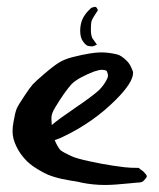

<svg xmlns="http://www.w3.org/2000/svg" viewBox="-20 -560 465 560"><path d="M265.6 -530.3Q250 -506.8 247.6 -500Q245.1 -493.2 245.1 -477.5V-473.6Q245.1 -458 249 -449.2Q250 -447.3 262.7 -429.7Q260.7 -428.7 256.8 -427.2Q252.9 -425.8 251 -424.8H248Q242.2 -424.8 236.3 -426.3Q230.5 -427.7 222.2 -439Q213.9 -450.2 213.9 -469.7Q213.9 -498 228.5 -517.6Q231.4 -522.5 237.8 -528.8Q244.1 -535.2 246.1 -537.1Q247.1 -537.1 251 -538.6Q254.9 -540 256.8 -540H257.8Q258.8 -539.1 259.8 -539.1Q261.7 -538.1 262.2 -537.1Q262.7 -536.1 263.7 -534.2Q264.6 -532.2 265.6 -530.3ZM129.9 -215.8Q129.9 -212.9 130.4 -206.5Q130.9 -200.2 130.9 -195.3Q151.4 -212.9 199.7 -245.6Q248 -278.3 268.6 -296.9Q283.2 -311.5 292 -329.1Q294.9 -334 294.9 -339.8Q294.9 -345.7 291 -353.5Q285.2 -356.4 277.3 -356.4Q269.5 -356.4 254.9 -351.6Q209 -334 189.5 -315.4Q168.9 -293 140.6 -246.1Q129.9 -228.5 129.9 -215.8ZM398.4 -32.2Q393.6 -27.3 378.9 -27.3Q378.9 -27.3 359.4 -25.4Q312.5 -20.5 286.1 -20.5Q252 -20.5 217.8 -27.3Q210.9 -29.3 199.7 -31.2Q188.5 -33.2 186.5 -33.2Q130.9 -42 101.6 -59.6Q73.2 -75.2 58.6 -89.8Q39.1 -109.4 28.3 -131.8Q16.6 -155.3 16.6 -176.8Q16.6 -190.4 19.5 -205.1Q24.4 -232.4 28.3 -242.2Q32.2 -252 51.8 -281.2Q67.4 -304.7 75.2 -313.5Q83 -322.3 109.4 -344.7Q136.7 -368.2 152.8 -377.9Q168.9 -387.7 192.4 -393.6Q247.1 -407.2 274.4 -407.2Q296.9 -407.2 321.3 -401.4Q334 -398.4 350.6 -381.8Q357.4 -375 362.8 -363.3Q368.2 -351.6 368.2 -347.7Q368.2 -319.3 317.4 -268.6Q252.9 -204.1 168 -163.1Q155.3 -156.2 139.6 -151.4Q146.5 -133.8 156.2 -122.1Q165 -115.2 188.5 -104.5Q203.1 -97.7 241.7 -89.4Q280.3 -81.1 310.1 -76.7Q339.8 -72.3 342.8 -72.3Q358.4 -70.3 384.8 -70.3Q388.7 -66.4 392.6 -64Q396.5 -61.5 398.4 -59.6Q408.2 -49.8 408.2 -45.9Q408.2 -42 398.4 -32.2Z"/></svg>

Font: Shelly2023
Style: Regular
Weight: 400
Version: Version 0.2